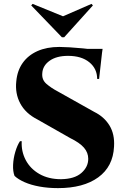

<svg xmlns="http://www.w3.org/2000/svg" viewBox="-20 -956 652 990"><path d="M286 -714Q306 -714 339.5 -712Q373 -710 408.5 -706.5Q444 -703 471 -699.5Q498 -696 507 -692L491 -549H481Q481 -602 440.5 -635Q400 -668 331 -668Q271 -668 235.5 -642.5Q200 -617 198 -578Q195 -545 219 -524Q243 -503 277 -485L466 -379Q517 -354 544.5 -309Q572 -264 568 -200Q563 -97 486.5 -41.5Q410 14 279 14Q228 14 184 6Q140 -2 107 -16.5Q74 -31 55 -49Q46 -72 47.5 -106Q49 -140 59 -173.5Q69 -207 83 -228H92Q89 -176 112.5 -131Q136 -86 183 -59Q230 -32 295 -32Q364 -33 399.5 -64Q435 -95 435 -137Q435 -169 413 -194.5Q391 -220 342 -244L173 -340Q112 -371 84.5 -422.5Q57 -474 64 -537Q69 -592 97 -631.5Q125 -671 173 -692.5Q221 -714 286 -714ZM509 -704 506 -683H375V-704ZM459 -928 452 -936 305 -872 148 -936 141 -928 299 -764H311Z"/></svg>

Font: Cinzel ExtraBold
Style: Regular
Weight: 800
Designer: Natanael Gama
Version: Version 2.000